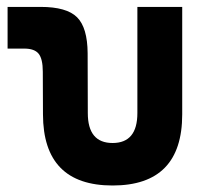

<svg xmlns="http://www.w3.org/2000/svg" viewBox="-20 -538 626 567"><path d="M312.5 9.8Q107.4 9.8 106.9 -200.2L106.4 -326.2Q106.4 -363.8 94.2 -379.2Q82 -394.5 51.8 -394.5H2.4V-517.6H100.1Q176.8 -517.6 207.5 -487.1Q238.3 -456.5 238.8 -380.9L239.3 -204.1Q239.3 -115.7 312.5 -115.7Q385.7 -115.7 385.7 -204.1V-517.6H518.1V-200.2Q518.1 9.8 312.5 9.8Z"/></svg>

Font: Caskaydia Cove
Style: Bold
Weight: 700
Monospace: yes
Designer: Aaron Bell
Foundry: Saja Typeworks
Version: Version 4.300; ttfautohint (v1.8.3)